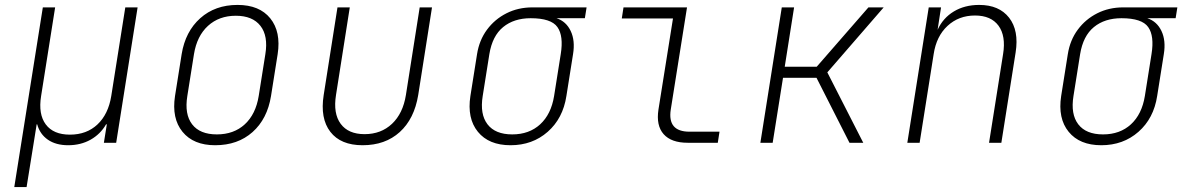

<svg xmlns="http://www.w3.org/2000/svg" viewBox="-20 -580 4840 780"><path d="M38 180 154 -550H204L147 -190Q135 -116 166 -74.5Q197 -33 264 -33Q332 -33 376 -74.5Q420 -116 432 -190L489 -550H539L452 0H402L414 -75H411Q388 -35 348 -12.5Q308 10 257 10Q207 10 174.5 -12.5Q142 -35 131 -75H129L117 0L88 180Z M854 10Q766 10 721.5 -44.5Q677 -99 691 -190L718 -360Q733 -452 793.5 -506Q854 -560 945 -560Q1034 -560 1078 -505.5Q1122 -451 1108 -360L1081 -190Q1066 -97 1006 -43.5Q946 10 854 10ZM861 -34Q930 -34 974.5 -75Q1019 -116 1031 -190L1058 -360Q1070 -434 1038 -475Q1006 -516 938 -516Q870 -516 825 -475Q780 -434 768 -360L741 -190Q729 -116 760.5 -75Q792 -34 861 -34Z M1453 10Q1364 10 1322 -44.5Q1280 -99 1295 -194L1351 -550H1401L1345 -194Q1333 -119 1364 -77Q1395 -35 1461 -35Q1528 -35 1572.5 -77Q1617 -119 1629 -194L1685 -550H1735L1679 -194Q1663 -97 1604 -43.5Q1545 10 1453 10Z M2054 10Q1966 10 1921.5 -44.5Q1877 -99 1891 -190L1918 -360Q1927 -417 1958.5 -459.5Q1990 -502 2037.5 -526Q2085 -550 2143 -550H2363L2356 -506H2241Q2280 -493 2298.5 -454Q2317 -415 2308 -360L2281 -190Q2267 -99 2205 -44.5Q2143 10 2054 10ZM2061 -34Q2130 -34 2174.5 -75Q2219 -116 2231 -190L2258 -360Q2270 -434 2244.5 -470Q2219 -506 2136 -506Q2068 -506 2024 -470Q1980 -434 1968 -360L1941 -190Q1929 -116 1960.5 -75Q1992 -34 2061 -34Z M2774 0Q2707 0 2676 -35Q2645 -70 2655 -135L2714 -505H2506L2513 -550H2771L2705 -135Q2691 -45 2781 -45H2903L2896 0Z M3069 0 3156 -550H3206L3168 -309H3298L3508 -550H3570L3341 -286L3487 0H3431L3297 -264H3161L3119 0Z M3666 0 3753 -550H3803L3789 -459Q3811 -507 3855 -533.5Q3899 -560 3958 -560Q4039 -560 4079.5 -508Q4120 -456 4106 -367L4048 0H3998L4055 -360Q4067 -434 4036.5 -475.5Q4006 -517 3941 -517Q3875 -517 3829.5 -475Q3784 -433 3773 -360L3716 0Z M4454 10Q4366 10 4321.5 -44.5Q4277 -99 4291 -190L4318 -360Q4327 -417 4358.5 -459.5Q4390 -502 4437.5 -526Q4485 -550 4543 -550H4763L4756 -506H4641Q4680 -493 4698.5 -454Q4717 -415 4708 -360L4681 -190Q4667 -99 4605 -44.5Q4543 10 4454 10ZM4461 -34Q4530 -34 4574.5 -75Q4619 -116 4631 -190L4658 -360Q4670 -434 4644.5 -470Q4619 -506 4536 -506Q4468 -506 4424 -470Q4380 -434 4368 -360L4341 -190Q4329 -116 4360.5 -75Q4392 -34 4461 -34Z"/></svg>

Font: JetBrains Mono NL Thin
Style: Italic
Weight: 100
Italic angle: -9°
Monospace: yes
Designer: Philipp Nurullin, Konstantin Bulenkov
Foundry: JetBrains
Version: Version 2.305; ttfautohint (v1.8.4.7-5d5b)